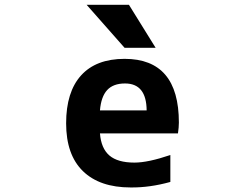

<svg xmlns="http://www.w3.org/2000/svg" viewBox="-20 -784 1040 815"><path d="M404.3 -315.4H602.5Q601.6 -429.7 510.7 -429.7Q460.9 -429.7 435.1 -401.9Q409.2 -374 404.3 -315.4ZM527.3 -763.7 640.6 -581.1H508.8L347.7 -763.7ZM703.1 -11.7Q615.2 12.7 534.2 11.7Q403.3 11.7 332 -57.6Q260.7 -127 260.7 -260.7Q260.7 -393.6 324.2 -463.9Q387.7 -534.2 508.8 -534.2Q739.3 -534.2 739.3 -263.7Q739.3 -244.1 735.4 -217.8H404.3Q409.2 -154.3 444.3 -124Q479.5 -93.8 550.8 -93.8Q608.4 -93.8 703.1 -126Z"/></svg>

Font: GenEi Gothic M Regular
Style: Bold
Weight: 700
Designer: o_tamon (Modified); [Source Han Sans]
Ryoko NISHIZUKA  (kana & ideographs); Paul D. Hunt (Latin, Greek & Cyrillic); Wenl
Version: Version 1.1a;Original Version 1.004